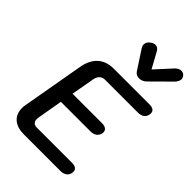

<svg xmlns="http://www.w3.org/2000/svg" viewBox="-285 -1108 1221 1221"><g transform="rotate(45 326.0 -497.5)"><path d="M47 -110Q47 -126 50 -142L124 -561Q137 -629 177.5 -664.5Q218 -700 284 -700H603Q651 -700 651 -665Q651 -658 650 -655Q641 -611 588 -611H293Q271 -611 256.5 -597Q242 -583 238 -559L210 -402H475Q498 -402 510.5 -392.5Q523 -383 523 -366Q523 -360 522 -357Q517 -336 501 -324.5Q485 -313 459 -313H194L164 -141Q163 -136 163 -127Q163 -109 173 -99Q183 -89 201 -89H518Q541 -89 553 -80Q565 -71 565 -55Q565 -29 548 -14.5Q531 0 502 0H175Q114 0 80.5 -29Q47 -58 47 -110ZM399 -791 316 -918Q308 -931 308 -943Q308 -968 333 -984Q349 -995 363 -995Q386 -995 399 -970L456 -866L551 -970Q573 -995 596 -995Q611 -995 622 -985Q635 -973 635 -957Q635 -938 616 -917L489 -791Q468 -770 440 -770Q413 -770 399 -791Z"/></g></svg>

Font: Kodchasan SemiBold
Style: Italic
Weight: 600
Italic angle: -10°
Version: Version 1.000; ttfautohint (v1.6)